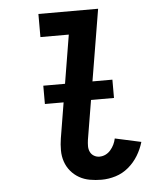

<svg xmlns="http://www.w3.org/2000/svg" viewBox="-53 -781 706 836"><g transform="rotate(-5 300.0 -363.5)"><path d="M357 8Q331 8 306 3.5Q281 -1 260 -13Q239 -25 223.5 -43.5Q208 -62 200 -85.5Q192 -109 192 -135Q192 -161 196 -186L270 -634H146V-735H407L313 -170Q311 -156 311 -142.5Q311 -129 316.5 -117.5Q322 -106 333 -99.5Q344 -93 357 -93Q371 -93 383.5 -99Q396 -105 405.5 -116Q415 -127 421 -139.5Q427 -152 430 -166L544 -141Q535 -110 518 -82Q501 -54 475.5 -32.5Q450 -11 419 -1.5Q388 8 357 8ZM140 -342V-422H442V-342Z"/></g></svg>

Font: Iosevka Curly Slab Extended
Style: Bold Italic
Weight: 700
Width: 7
Italic angle: -9°
Monospace: yes
Designer: Belleve Invis
Foundry: Belleve Invis
Version: Version 11.0.0; ttfautohint (v1.8.3)